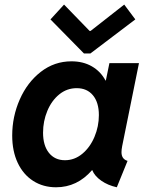

<svg xmlns="http://www.w3.org/2000/svg" viewBox="-20 -793 633 821"><path d="M32.2 -213.4Q32.2 -294.4 64.5 -367.7Q96.7 -440.9 154.5 -485.8Q212.4 -530.8 285.6 -530.8Q335.4 -530.8 372.8 -509.3Q410.2 -487.8 431.2 -448.7H432.6L447.8 -522.9H574.2L502.4 -168Q499.5 -153.3 499.5 -142.1Q499.5 -127.9 505.6 -118.7Q511.7 -109.4 525.4 -105L479.5 7.8Q441.4 -0.5 413.1 -20.3Q384.8 -40 374.5 -65.4H373.5Q310.1 7.8 219.7 7.8Q164.6 7.8 122.1 -19.3Q79.6 -46.4 55.9 -96.4Q32.2 -146.5 32.2 -213.4ZM402.8 -300.8Q402.8 -355 377.4 -385.5Q352.1 -416 308.1 -416Q266.1 -416 233.4 -389.4Q200.7 -362.8 182.4 -318.8Q164.1 -274.9 164.1 -225.6Q164.1 -170.9 189.2 -139.4Q214.4 -107.9 257.8 -107.9Q298.8 -107.9 332 -135.5Q365.2 -163.1 384 -207.8Q402.8 -252.4 402.8 -300.8ZM195.8 -710 253.9 -773.4 363.3 -660.6H367.2L511.2 -773.4L558.6 -710L366.7 -564.5H338.9Z"/></svg>

Font: Reddit Sans Fudge
Style: Bold
Weight: 700
Italic angle: -11.25°
Designer: Stephen Hutchings
Version: Version 1.013